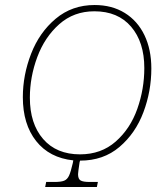

<svg xmlns="http://www.w3.org/2000/svg" viewBox="-20 -745 637 765"><path d="M164 -20H197Q223 -20 235.5 -25Q248 -30 255 -45Q262 -60 270 -95L272 -106Q177 -116 124 -183Q71 -250 71 -358Q71 -446 104 -531Q137 -616 202 -670.5Q267 -725 357 -725Q426 -725 477 -693.5Q528 -662 555.5 -605Q583 -548 583 -472Q583 -382 551.5 -298Q520 -214 456 -159.5Q392 -105 299 -105L297 -98Q291 -58 291 -51Q291 -32 301 -26Q311 -20 337 -20H370L366 0H160ZM555 -474Q555 -577 502.5 -638.5Q450 -700 356 -700Q274 -700 216 -648.5Q158 -597 128.5 -517.5Q99 -438 99 -356Q99 -252 152 -191Q205 -130 299 -130Q383 -130 441 -181Q499 -232 527 -311Q555 -390 555 -474Z"/></svg>

Font: Noto Serif NarrowThin
Style: Italic
Weight: 250
Width: 4
Italic angle: -12°
Designer: Monotype Design Team
Foundry: Monotype Imaging Inc.
Version: Version 1.001